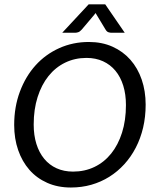

<svg xmlns="http://www.w3.org/2000/svg" viewBox="-20 -838 694 865"><path d="M43.9 0ZM636.2 -366.7Q636.2 -312 624.8 -263.2Q613.3 -214.4 591.8 -172.9Q570.3 -131.3 540 -98.1Q509.8 -64.9 472.4 -41.5Q435.1 -18.1 391.4 -5.6Q347.7 6.8 299.3 6.8Q240.2 6.8 192.9 -14.2Q145.5 -35.2 112.5 -72.8Q79.6 -110.4 61.8 -161.9Q43.9 -213.4 43.9 -274.9Q43.9 -356.4 69.6 -425Q95.2 -493.7 140.1 -543.5Q185.1 -593.3 246.8 -621.1Q308.6 -648.9 380.4 -648.9Q439.5 -648.9 486.8 -627.7Q534.2 -606.4 567.4 -568.8Q600.6 -531.2 618.4 -479.5Q636.2 -427.7 636.2 -366.7ZM547.4 -364.7Q547.4 -413.1 535.2 -452.4Q522.9 -491.7 500 -519.3Q477.1 -546.9 444.1 -562Q411.1 -577.1 369.6 -577.1Q317.4 -577.1 273.7 -555.9Q230 -534.7 198.5 -495.4Q167 -456.1 149.4 -400.6Q131.8 -345.2 131.8 -276.9Q131.8 -228.5 144 -189.5Q156.2 -150.4 179.2 -122.6Q202.1 -94.7 235.1 -79.8Q268.1 -64.9 309.1 -64.9Q361.8 -64.9 405.5 -85.9Q449.2 -106.9 480.7 -146Q512.2 -185.1 529.8 -240.5Q547.4 -295.9 547.4 -364.7ZM542 -690.4H481.9Q476.6 -690.4 469 -692.6Q461.4 -694.8 455.6 -704.6L415.5 -771L410.6 -779.3L404.3 -771L348.1 -704.6Q339.4 -694.8 331.5 -692.6Q323.7 -690.4 318.4 -690.4H260.3L379.4 -818.4H454.1Z"/></svg>

Font: Carlito
Style: Italic
Weight: 400
Italic angle: -7°
Designer: Lukasz Dziedzic
Foundry: tyPoland Lukasz Dziedzic
Version: Version 1.104